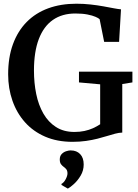

<svg xmlns="http://www.w3.org/2000/svg" viewBox="-20 -772 762 1060"><path d="M380 11Q295.5 11 229.5 -17.5Q163.5 -46 118 -97Q72.5 -148 48.8 -215.8Q25 -283.5 25 -362Q25 -455.5 51.5 -528Q78 -600.5 127.2 -650.5Q176.5 -700.5 246 -726Q315.5 -751.5 402 -751.5Q442 -751.5 480 -747.2Q518 -743 551 -737Q584 -731 609 -726.2Q634 -721.5 648 -720.5L637.5 -541H555L530 -666Q524 -672 507.2 -679.2Q490.5 -686.5 462.8 -692Q435 -697.5 396 -697.5Q323 -697.5 272 -662Q221 -626.5 194.2 -556.2Q167.5 -486 167.5 -382Q167.5 -314 180 -253Q192.5 -192 219.5 -145Q246.5 -98 289 -70.8Q331.5 -43.5 391 -43.5Q421 -43.5 446.5 -49Q472 -54.5 493.5 -64.2Q515 -74 533 -86V-306.5L416 -317V-376.5H711V-317L655 -308V-40Q636.5 -39.5 615.8 -34Q595 -28.5 570.8 -21Q546.5 -13.5 518 -6.2Q489.5 1 455.2 6Q421 11 380 11ZM442 136Q442 169.5 425.5 197.2Q409 225 388.2 243.8Q367.5 262.5 355 269H354L320 249.5L319 243.5Q333 236 342.8 217.2Q352.5 198.5 352.5 185.5Q352.5 170.5 346 162.5Q339.5 154.5 331.5 149Q323.5 143.5 316.8 134.5Q310 125.5 310 108.5Q310 89.5 320.5 78.5Q331 67.5 345 63Q359 58.5 368 58.5H371Q403 58.5 422.5 78.8Q442 99 442 136Z"/></svg>

Font: Merriweather 28pt SemiBold
Style: Regular
Weight: 600
Version: Version 2.100